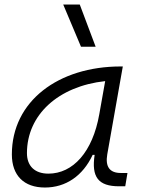

<svg xmlns="http://www.w3.org/2000/svg" viewBox="-20 -815 626 845"><path d="M177.7 10.3C269.5 10.3 344.7 -41 387.7 -133.3H396.5C381.8 -36.1 412.1 4.9 504.4 4.9H531.2L541 -53.7H511.7C461.9 -53.7 442.9 -82 452.1 -135.7L520.5 -522.5H511.2C237.3 -522.5 32.2 -370.1 32.2 -135.3C32.2 -43 85 10.3 177.7 10.3ZM192.9 -50.8C133.8 -50.8 98.6 -83.5 98.6 -141.1C98.6 -309.6 236.3 -435.5 442.9 -458L417 -312.5C387.7 -145.5 300.8 -50.8 192.9 -50.8ZM336.4 -609.4H400.9L331.1 -794.9H258.3Z"/></svg>

Font: Cascadia Mono PL Light
Style: Italic
Weight: 300
Italic angle: -10°
Monospace: yes
Designer: Aaron Bell
Foundry: Saja Typeworks
Version: Version 2404.023